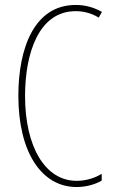

<svg xmlns="http://www.w3.org/2000/svg" viewBox="-20 -744 455 774"><path d="M285 -699C312 -699 346 -693 378 -673L391 -696C357 -715 323 -724 285 -724C117 -724 54 -548 54 -358C54 -131 147 10 289 10C327 10 365 -1 390 -16V-43C370 -31 334 -15 289 -15C161 -15 81 -154 81 -357C81 -529 136 -699 285 -699Z"/></svg>

Font: Noto Sans Myanmar ExtraCondensed Thin
Style: Regular
Weight: 100
Width: 2
Designer: Monotype Design Team
Foundry: Monotype Imaging Inc.
Version: Version 2.107